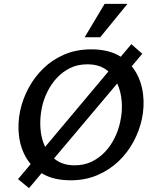

<svg xmlns="http://www.w3.org/2000/svg" viewBox="-20 -927 793 1000"><path d="M131 53 74 6 664 -697 721 -647ZM348 12Q264 12 207 -19Q150 -50 118.5 -102Q87 -154 79 -218.5Q71 -283 85 -350Q98 -411 128.5 -468Q159 -525 205.5 -570.5Q252 -616 315 -643Q378 -670 455 -670Q540 -670 597 -638.5Q654 -607 685.5 -554.5Q717 -502 725 -437.5Q733 -373 719 -307Q706 -246 675 -188.5Q644 -131 597 -86.5Q550 -42 487.5 -15Q425 12 348 12ZM369 -66Q418 -66 457.5 -85Q497 -104 527 -136Q557 -168 577 -208.5Q597 -249 606 -292Q618 -345 614 -398Q610 -451 589.5 -495Q569 -539 531 -565.5Q493 -592 435 -592Q385 -592 346 -573Q307 -554 277 -522Q247 -490 227 -449.5Q207 -409 198 -366Q187 -313 190.5 -260Q194 -207 214.5 -163Q235 -119 273.5 -92.5Q312 -66 369 -66ZM421 -733 525 -907H644L502 -733Z"/></svg>

Font: Ysabeau Office SemiBold
Style: Italic
Weight: 600
Italic angle: -12°
Designer: Christian Thalmann (Catharsis Fonts)
Version: Version 2.001;gftools[0.9.30]; featfreeze: tnum,lnum,ss02